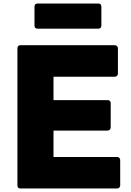

<svg xmlns="http://www.w3.org/2000/svg" viewBox="-20 -1029 743 1091"><path d="M79 24V-754Q79 -772 96 -772H632Q640 -772 645 -767Q650 -762 650 -754V-611Q650 -603 645 -598Q640 -593 632 -593H284V-460H591Q609 -460 609 -443V-305Q609 -297 604 -292Q599 -287 591 -287H284V-137H645Q653 -137 658 -132Q663 -127 663 -119V24Q663 32 658 37Q653 42 645 42H96Q79 42 79 24ZM556 -991V-884Q556 -866 538 -866H194Q176 -866 176 -884V-991Q176 -1009 194 -1009H538Q556 -1009 556 -991Z"/></svg>

Font: LINE Seed JP_TTF ExtraBold
Style: Regular
Weight: 800
Designer: LY Corporation & Fontrix & Fontworks
Version: Version 1.015